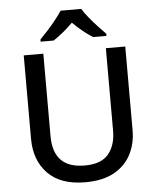

<svg xmlns="http://www.w3.org/2000/svg" viewBox="-62 -993 861 1055"><g transform="rotate(-5 369.0 -465.5)"><path d="M649 -252Q649 -178 618 -118.5Q587 -59 524.5 -24.5Q462 10 366 10Q230 10 159.5 -62.5Q89 -135 89 -254V-714H197V-259Q197 -171 240 -126.5Q283 -82 371 -82Q461 -82 501.5 -130Q542 -178 542 -260V-714H649ZM426 -941Q439 -919 461.5 -891.5Q484 -864 508.5 -837.5Q533 -811 551 -793V-781H478Q452 -797 423.5 -820Q395 -843 368 -870Q341 -843 313.5 -820.5Q286 -798 260 -781H188V-793Q207 -812 230.5 -838Q254 -864 276 -891.5Q298 -919 312 -941Z"/></g></svg>

Font: Noto Sans Vithkuqi Medium
Style: Regular
Weight: 500
Version: Version 1.001